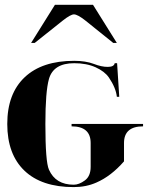

<svg xmlns="http://www.w3.org/2000/svg" viewBox="-20 -762 621 787"><path d="M283.2 -703.1Q269.5 -703.1 237.3 -677.7L122.1 -585.9H107.4L205.1 -742.2H361.3L459 -585.9H444.3L330.1 -677.7Q297.9 -703.1 283.2 -703.1ZM282.2 4.9Q150.4 4.9 80.1 -62.5Q9.8 -129.9 9.8 -253.9Q9.8 -377.9 81.1 -445.3Q152.3 -512.7 284.2 -512.7Q331.1 -512.7 364.7 -500Q396 -487.8 421.6 -487.8Q447.3 -487.8 450.2 -502.9H460L468.8 -365.2H459Q455.1 -401.9 426.3 -444.3Q409.2 -469.2 372.1 -486.1Q335 -502.9 284.2 -502.9Q199.2 -502.9 180.7 -438.5Q166 -386.7 166 -253.9Q166 -98.6 180.7 -66.4Q208 -4.9 282.2 -4.9Q304.2 -4.9 327.9 -22.5Q351.6 -40 351.6 -78.1V-175.8Q351.6 -244.1 273.4 -244.1V-253.9H566.4V-244.1Q488.3 -244.1 488.3 -175.8V-100.6Q435.5 -40 375 -13.7Q333 4.9 282.2 4.9Z"/></svg>

Font: spinweradC
Style: Bold
Weight: 700
Width: 7
Version: Version 0.3